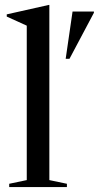

<svg xmlns="http://www.w3.org/2000/svg" viewBox="-20 -762 402 782"><path d="M181 -28.5 252.5 -13.5V0H17.5V-13.5L89 -28.5V-657.5L7.5 -694.5V-703.5L179 -742H181ZM247.5 -522.5 275.5 -715H362.5V-710L263 -522.5Z"/></svg>

Font: Newsreader Display
Style: Regular
Weight: 400
Designer: Hugues Gentile
Foundry: Production Type
Version: Version 1.001